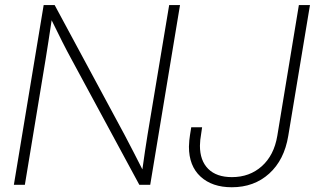

<svg xmlns="http://www.w3.org/2000/svg" viewBox="-20 -748 1274 777"><path d="M36.1 0 156.7 -727.5H201.2L484.4 -201.7Q501 -170.9 519.3 -134.8Q537.6 -98.6 556.2 -62.5Q561 -97.7 566.7 -135.7Q572.3 -173.8 577.1 -202.6L664.6 -727.5H708.5L587.9 0H543.9L269.5 -507.8Q252 -539.6 231.7 -579.8Q211.4 -620.1 189 -666Q181.6 -618.7 175.8 -579.1Q169.9 -539.6 164.6 -508.3L80.6 0ZM918 9.8Q838.4 9.8 791.5 -33.4Q744.6 -76.7 744.6 -154.3Q744.6 -164.6 746.1 -179.9Q747.6 -195.3 753.9 -232.9H797.9Q792 -196.3 790.5 -181.9Q789.1 -167.5 789.1 -158.2Q789.1 -98.1 822.5 -64.7Q856 -31.2 918.5 -31.2Q990.2 -31.2 1039.6 -75.4Q1088.9 -119.6 1102.1 -197.8L1189.5 -727.5H1234.4L1146.5 -197.8Q1130.4 -100.6 1069.3 -45.4Q1008.3 9.8 918 9.8Z"/></svg>

Font: Inter Display ExtraLight
Style: Italic
Weight: 200
Italic angle: -9.39999°
Designer: Rasmus Andersson
Foundry: rsms
Version: Version 4.000;git-a52131595